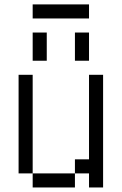

<svg xmlns="http://www.w3.org/2000/svg" viewBox="-20 -832 540 852"><path d="M375 -750V-812.5H125V-750ZM125 -62.5V0H312.5V-62.5ZM125 -62.5V-500H62.5V-62.5ZM375 -62.5V0H437.5Q437.5 0 437.5 -500H375Q375 -500 375 -125H312.5V-62.5ZM125 -687.5Q125 -687.5 125 -562.5H187.5Q187.5 -562.5 187.5 -687.5ZM312.5 -687.5Q312.5 -687.5 312.5 -562.5H375Q375 -562.5 375 -687.5Z"/></svg>

Font: Unifont
Style: Regular
Weight: 500
Version: Version 15.1.04